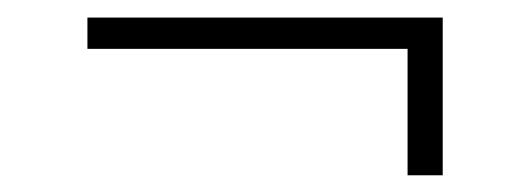

<svg xmlns="http://www.w3.org/2000/svg" viewBox="-20 -374 620 224"><path d="M82 -353.5H496.5V-169.5H455.5V-317H82Z"/></svg>

Font: Lato TR Light
Style: Regular
Weight: 300
Designer: Lukasz Dziedzic
Foundry: Lukasz Dziedzic
Version: Version 1.104 2013